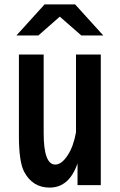

<svg xmlns="http://www.w3.org/2000/svg" viewBox="-20 -811 540 867"><path d="M181.2 -791H319.3L446.3 -650.9H347.2L250 -735.8L153.3 -650.9H54.2ZM65.4 -564.9H177.2V-210Q177.2 -67.9 229.5 -67.9Q258.3 -67.9 285.6 -109.9Q312 -149.9 323.2 -213.9V-564.9H435.1V24.9H330.1V-73.2Q292.5 36.1 204.1 36.1Q127 36.1 88.9 -35.6Q65.4 -80.6 65.4 -197.3Z"/></svg>

Font: BIZ UDGothic
Style: Bold
Weight: 700
Monospace: yes
Designer: TypeBank Co., Ltd.
Foundry: Morisawa Inc.
Version: Version 1.05